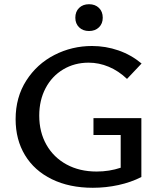

<svg xmlns="http://www.w3.org/2000/svg" viewBox="-20 -883 761 910"><path d="M423 -323H650V-44Q601 -19 541.5 -6Q482 7 420 7Q309 7 226 -33.5Q143 -74 98.5 -147.5Q54 -221 54 -318Q54 -422 104.5 -501Q155 -580 238 -622.5Q321 -665 416 -665Q481 -665 541.5 -644Q602 -623 651 -582L582 -509Q542 -547 495.5 -566.5Q449 -586 400 -586Q333 -586 279.5 -554Q226 -522 196 -465Q166 -408 166 -335Q166 -257 200 -197Q234 -137 295.5 -103.5Q357 -70 438 -70Q498 -70 552 -88V-243H423ZM337 -799Q337 -828 355 -845.5Q373 -863 402 -863Q431 -863 449 -845.5Q467 -828 467 -799Q467 -771 449 -753.5Q431 -736 402 -736Q373 -736 355 -753.5Q337 -771 337 -799Z"/></svg>

Font: Ysabeau Semibold
Style: Regular
Weight: 600
Designer: Christian Thalmann (Catharsis Fonts)
Version: Version 0.003